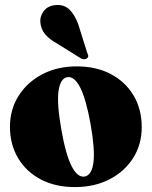

<svg xmlns="http://www.w3.org/2000/svg" viewBox="-20 -749 617 781"><path d="M292.5 -479Q371 -479 430.5 -447.8Q490 -416.5 523.2 -360.8Q556.5 -305 556.5 -231.5Q556.5 -161.5 521.8 -106.5Q487 -51.5 425.8 -19.8Q364.5 12 284.5 12Q205.5 12 146.2 -19Q87 -50 53.8 -105.5Q20.5 -161 20.5 -233.5Q20.5 -303.5 55.5 -359Q90.5 -414.5 151.8 -446.8Q213 -479 292.5 -479ZM325 -31Q353 -36.5 360 -87.5Q367 -138.5 348.5 -244Q330 -347 305.8 -393.8Q281.5 -440.5 252.5 -435Q225 -429 218 -378.2Q211 -327.5 229.5 -222Q247.5 -119 271.8 -72.2Q296 -25.5 325 -31ZM298.5 -649.5 334.5 -535Q337.5 -529 338.8 -523.5Q340 -518 335 -513Q326 -504 310 -511L212 -572Q182 -588.5 164.2 -609Q146.5 -629.5 144 -659.5Q142 -682.5 158.2 -704.2Q174.5 -726 208 -728.5Q241 -731 262.8 -709.8Q284.5 -688.5 298.5 -649.5Z"/></svg>

Font: Fraunces 72pt S000 Black
Style: Regular
Weight: 900
Version: Version 1.000; ttfautohint (v1.8.3)